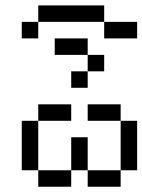

<svg xmlns="http://www.w3.org/2000/svg" viewBox="-20 -708 540 728"><path d="M250 -250V-312.5H125V-250H62.5V-62.5H125V0H250V-62.5H125V-250ZM375 -437.5V-500H312.5V-437.5H250V-375H312.5V-437.5ZM500 -562.5V-625H375V-562.5ZM250 -62.5H312.5V0H437.5V-62.5H312.5Q312.5 -62.5 312.5 -187.5H250Q250 -187.5 250 -62.5ZM437.5 -62.5H500V-250H437.5ZM437.5 -250V-312.5H312.5V-250ZM312.5 -500V-562.5H187.5V-500ZM125 -625H62.5V-562.5H125ZM125 -625H375V-687.5H125Z"/></svg>

Font: Unifont
Style: Regular
Weight: 500
Version: Version 15.1.04